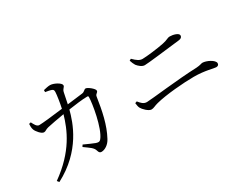

<svg xmlns="http://www.w3.org/2000/svg" viewBox="-96 -1240 2192 1757"><g transform="rotate(-30 1000.0 -361.5)"><path d="M471 -128C528 -86 560 -69 570 -32C576 -11 584 -2 601 -2C636 -2 681 -29 706 -78C766 -189 793 -322 814 -463C818 -491 843 -488 843 -510C843 -531 784 -578 763 -578C747 -578 739 -556 712 -553L550 -533L573 -645C580 -683 603 -683 603 -705C603 -730 536 -766 498 -767C479 -768 447 -760 426 -755V-734C444 -731 472 -727 490 -720C505 -714 508 -707 508 -688C507 -658 495 -579 483 -525C373 -511 263 -499 230 -499C203 -499 188 -533 174 -560L154 -555C153 -535 152 -511 160 -492C168 -469 208 -420 234 -420C254 -420 260 -434 291 -441C319 -448 407 -464 471 -475C430 -334 355 -149 112 24L128 44C427 -112 508 -366 539 -485C601 -494 689 -506 739 -506C747 -506 751 -502 751 -495C751 -431 711 -187 647 -108C633 -91 623 -90 596 -98C576 -105 525 -128 483 -147Z M1726 -533C1748 -536 1759 -548 1759 -564C1759 -590 1704 -605 1667 -605C1643 -605 1637 -591 1579 -579C1517 -566 1394 -551 1351 -551C1321 -551 1296 -568 1258 -606L1240 -596C1248 -571 1255 -556 1265 -539C1282 -517 1312 -491 1340 -491C1376 -491 1562 -514 1726 -533ZM1090 -234C1093 -208 1096 -192 1103 -179C1114 -157 1161 -109 1191 -109C1215 -109 1232 -123 1269 -132C1372 -159 1566 -175 1674 -175C1793 -175 1871 -148 1896 -148C1915 -148 1926 -157 1926 -174C1926 -209 1847 -247 1806 -247C1794 -247 1781 -238 1738 -235C1538 -228 1232 -189 1188 -189C1153 -189 1131 -214 1110 -241Z"/></g></svg>

Font: Harano Aji Mincho K1
Style: Regular
Weight: 400
Foundry: Masamichi Hosoda
Version: HaranoAjiMinchoK1-Regular version 20230610;ttx 4.39.4